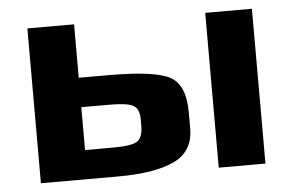

<svg xmlns="http://www.w3.org/2000/svg" viewBox="-41 -541 912 598"><g transform="rotate(-5 415.0 -242.0)"><path d="M542 -181C542 -237 526.5 -273.7 495.5 -291C464.5 -308.3 400 -317 302 -317H210V-484H64V0H305C382.3 0 441.2 -9.7 481.5 -29C521.8 -48.3 542 -81.7 542 -129ZM391 -150C391 -127.3 385.5 -111.8 374.5 -103.5C363.5 -95.2 338 -91 298 -91H210V-225H300C334.7 -225 358.5 -221.7 371.5 -215C384.5 -208.3 391 -194 391 -172ZM766 0V-484H620V0Z"/></g></svg>

Font: Play
Style: Bold
Weight: 700
Designer: Jonas Hecksher
Foundry: Jonas Hecksher, Playtypeª, e-types AS
Version: Version 1.002